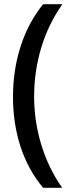

<svg xmlns="http://www.w3.org/2000/svg" viewBox="-20 -739 346 917"><path d="M42 -277C42 -112 88 42 186 158H277C189 33 143 -122 143 -278C143 -437 188 -592 278 -719H186C90 -601 42 -443 42 -277Z"/></svg>

Font: Noto Sans Lao Looped SemiCondensed Medium
Style: Regular
Weight: 500
Width: 4
Designer: Mark Frömberg, Ben Mitchell
Foundry: The Fontpad Ltd
Version: Version 1.002